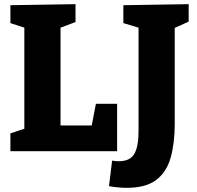

<svg xmlns="http://www.w3.org/2000/svg" viewBox="-20 -727 948 923"><path d="M441 -228H543V0H30V-86L97 -108V-594L30 -616V-702L343 -707V-621L271 -594V-124H421ZM573 -702 887 -707V-623L820 -593V-132Q820 -39 800.5 30.5Q781 100 731 138Q681 176 589 176Q569 176 548.5 174Q528 172 504 168L519 45Q528 47 535.5 47.5Q543 48 551 48Q605 48 625.5 13Q646 -22 646 -96V-594L573 -616Z"/></svg>

Font: Bitter ExtraBold
Style: Regular
Weight: 800
Designer: Sol Matas, and Bitter project Authors
Foundry: Sol Matas
Version: Version 2.001